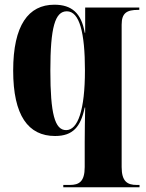

<svg xmlns="http://www.w3.org/2000/svg" viewBox="-20 -568 622 816"><path d="M249 228H573V218H561C522 218 497 204 497 142V-463C497 -513 519 -526 567 -526H572V-536H342V-429H340C326 -512 285 -548 211 -548C101 -548 36 -461 36 -268C36 -77 100 10 214 10C290 10 323 -29 340 -111H342C341 -60 340 -13 340 37V142C340 204 316 218 277 218H249ZM261 -15C213 -15 194 -84 194 -268C194 -452 214 -520 264 -520C318 -520 341 -429 341 -269C341 -100 311 -15 261 -15Z"/></svg>

Font: Noto Serif Display Condensed ExtraBold
Style: Regular
Weight: 800
Width: 3
Designer: Monotype Design Team
Foundry: Monotype Imaging Inc.
Version: Version 2.009